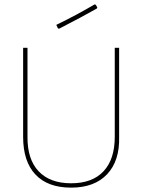

<svg xmlns="http://www.w3.org/2000/svg" viewBox="-20 -856 652 880"><path d="M414 -836 419 -834 426 -822 424 -817Q357 -779 250 -724L245 -727L238 -742Q329 -786 414 -836ZM526 -637V-229Q529 -119 471 -57.5Q413 4 306 4Q199 4 142.5 -56Q86 -116 86 -229V-637H106V-229Q105 -126 157 -71Q209 -16 306 -16Q403 -16 454.5 -71Q506 -126 506 -229V-637Z"/></svg>

Font: Alegreya Sans Thin
Style: Regular
Weight: 100
Designer: Juan Pablo del Peral
Foundry: Huerta Tipografica
Version: Version 2.007